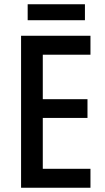

<svg xmlns="http://www.w3.org/2000/svg" viewBox="-20 -948 495 902"><path d="M379 -928H110V-853H379ZM405 -66V-155H181V-394H391V-482H181V-691H405V-780H79V-66Z"/></svg>

Font: Noto Sans Malayalam UI Condensed Medium
Style: Regular
Weight: 500
Width: 3
Designer: Jelle Bosma - Monotype Design Team
Foundry: Monotype Imaging Inc.
Version: Version 2.104